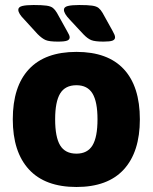

<svg xmlns="http://www.w3.org/2000/svg" viewBox="-20 -738 609 766"><path d="M285 8Q160 8 95.5 -62Q31 -132 31 -262Q31 -393 95.5 -462Q160 -531 285 -531Q410 -531 474 -462Q538 -393 538 -262Q538 -132 474 -62Q410 8 285 8ZM285 -125Q329 -125 349 -158Q369 -191 369 -262Q369 -332 349 -365Q329 -398 285 -398Q240 -398 220 -365Q200 -332 200 -262Q200 -191 220 -158Q240 -125 285 -125ZM393 -572Q359 -572 344 -578Q329 -584 312 -602L258 -660Q235 -684 235 -699Q235 -710 250.5 -714Q266 -718 296 -718Q330 -718 347.5 -715.5Q365 -713 373.5 -706Q382 -699 389 -687L429 -615Q434 -606 436.5 -600Q439 -594 439 -589Q439 -580 429 -576Q419 -572 393 -572ZM211 -572Q177 -572 162.5 -578Q148 -584 130 -602L77 -660Q53 -684 53 -699Q53 -710 68.5 -714Q84 -718 114 -718Q148 -718 165.5 -715.5Q183 -713 191.5 -706Q200 -699 207 -687L247 -615Q252 -606 255 -600Q258 -594 258 -589Q258 -580 248 -576Q238 -572 211 -572Z"/></svg>

Font: Asap ExtraBold
Style: Regular
Weight: 800
Designer: Pablo Cosgaya
Foundry: Omnibus-Type
Version: Version 3.001; ttfautohint (v1.8.4.7-5d5b)